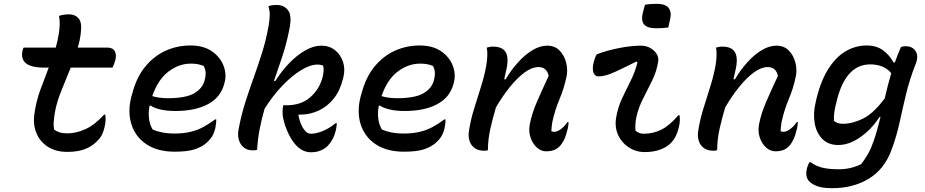

<svg xmlns="http://www.w3.org/2000/svg" viewBox="-20 -783 4840 1005"><path d="M104 -534H272Q277 -552 281 -570.5Q285 -589 288 -608Q292 -633 292.5 -655.5Q293 -678 289 -700Q314 -708 341 -708Q373 -708 391.5 -686.5Q410 -665 403 -612Q401 -592 397 -572.5Q393 -553 387 -534H541Q570 -534 580.5 -515.5Q591 -497 584 -469Q581 -459 577.5 -449Q574 -439 569 -429H350Q326 -368 301.5 -309Q277 -250 267 -193Q262 -162 261 -142.5Q260 -123 263 -105Q274 -96 291 -90.5Q308 -85 332 -85Q380 -85 428.5 -107.5Q477 -130 525 -183H531Q536 -153 527 -116Q521 -92 512.5 -75.5Q504 -59 485 -41Q460 -16 423 -2Q386 12 333 12Q271 12 230 -15Q189 -42 171 -85.5Q153 -129 159 -180Q168 -249 190 -309.5Q212 -370 235 -429H215Q143 -429 115.5 -452Q88 -475 98 -518Q99 -526 104 -534Z M976 -545Q1045 -545 1088.5 -515Q1132 -485 1149.5 -440.5Q1167 -396 1156 -353L1154 -345Q1136 -274 1069 -238Q1002 -202 898 -202Q853 -202 819.5 -210Q786 -218 769 -230H763Q756 -195 760 -162.5Q764 -130 779 -105Q828 -84 890 -84Q939 -84 975.5 -92.5Q1012 -101 1043 -117.5Q1074 -134 1106 -158H1112Q1112 -145 1110.5 -134Q1109 -123 1107 -112Q1100 -84 1089 -67Q1078 -50 1062 -36Q1034 -12 996 -0.5Q958 11 895 11Q805 11 747 -27.5Q689 -66 668 -132Q647 -198 668 -279L672 -292Q694 -378 740 -434Q786 -490 847 -517.5Q908 -545 976 -545ZM979 -450Q917 -450 862 -408.5Q807 -367 777 -280Q811 -269 859 -269Q952 -269 996 -294.5Q1040 -320 1051 -362Q1058 -389 1056 -407Q1054 -425 1046 -438Q1031 -444 1015.5 -447Q1000 -450 979 -450Z M1662 -544Q1704 -544 1733.5 -520.5Q1763 -497 1775.5 -459Q1788 -421 1777 -377L1775 -370Q1760 -308 1726.5 -266.5Q1693 -225 1647.5 -204Q1602 -183 1552 -183H1544L1542 -179Q1553 -126 1574 -102Q1588 -83 1607 -83Q1632 -83 1664.5 -95Q1697 -107 1737 -138H1743Q1743 -130 1741.5 -121Q1740 -112 1738 -101Q1731 -73 1720.5 -54Q1710 -35 1696 -20Q1680 -4 1658 5Q1636 14 1607 14Q1585 14 1564.5 4Q1544 -6 1524 -29Q1504 -53 1488 -87.5Q1472 -122 1465 -153Q1461 -167 1460 -177.5Q1459 -188 1459 -198Q1459 -207 1460 -216Q1461 -225 1463 -233Q1468 -232 1472 -232Q1476 -232 1480 -232Q1556 -232 1603.5 -273.5Q1651 -315 1667 -374L1669 -381Q1678 -419 1671 -440Q1664 -442 1657.5 -443.5Q1651 -445 1642 -445Q1604 -445 1555.5 -415.5Q1507 -386 1457 -333.5Q1407 -281 1365 -214Q1350 -162 1339.5 -109Q1329 -56 1326 1Q1316 4 1304 4Q1261 4 1240.5 -28.5Q1220 -61 1229 -107Q1243 -182 1264.5 -249Q1286 -316 1309 -380Q1332 -444 1352.5 -509.5Q1373 -575 1386 -648Q1392 -683 1392 -705.5Q1392 -728 1385 -750Q1396 -755 1406.5 -756Q1417 -757 1429 -757Q1468 -757 1489 -727.5Q1510 -698 1493 -622Q1479 -552 1457.5 -487Q1436 -422 1414 -359H1421Q1454 -411 1494.5 -453Q1535 -495 1578.5 -519.5Q1622 -544 1662 -544Z M2176 -545Q2245 -545 2288.5 -515Q2332 -485 2349.5 -440.5Q2367 -396 2356 -353L2354 -345Q2336 -274 2269 -238Q2202 -202 2098 -202Q2053 -202 2019.5 -210Q1986 -218 1969 -230H1963Q1956 -195 1960 -162.5Q1964 -130 1979 -105Q2028 -84 2090 -84Q2139 -84 2175.5 -92.5Q2212 -101 2243 -117.5Q2274 -134 2306 -158H2312Q2312 -145 2310.5 -134Q2309 -123 2307 -112Q2300 -84 2289 -67Q2278 -50 2262 -36Q2234 -12 2196 -0.5Q2158 11 2095 11Q2005 11 1947 -27.5Q1889 -66 1868 -132Q1847 -198 1868 -279L1872 -292Q1894 -378 1940 -434Q1986 -490 2047 -517.5Q2108 -545 2176 -545ZM2179 -450Q2117 -450 2062 -408.5Q2007 -367 1977 -280Q2011 -269 2059 -269Q2152 -269 2196 -294.5Q2240 -320 2251 -362Q2258 -389 2256 -407Q2254 -425 2246 -438Q2231 -444 2215.5 -447Q2200 -450 2179 -450Z M2528 -534Q2536 -536 2543.5 -537.5Q2551 -539 2561 -539Q2612 -539 2628.5 -507Q2645 -475 2628 -408Q2624 -389 2619 -368H2627Q2655 -416 2691 -456Q2727 -496 2766.5 -520Q2806 -544 2844 -544Q2885 -544 2910 -517.5Q2935 -491 2944 -453Q2953 -415 2945 -380Q2932 -319 2908.5 -263.5Q2885 -208 2871 -144Q2869 -130 2867.5 -118.5Q2866 -107 2866 -96Q2874 -93 2882 -93Q2897 -93 2917 -108Q2937 -123 2950 -144H2956Q2956 -134 2954.5 -123.5Q2953 -113 2948 -96Q2942 -71 2934 -54.5Q2926 -38 2917 -26Q2904 -9 2885.5 0Q2867 9 2838 9Q2813 9 2791 -10Q2769 -29 2757.5 -61.5Q2746 -94 2753 -132Q2764 -189 2790.5 -250Q2817 -311 2852 -386Q2842 -432 2798 -432Q2765 -432 2727 -404.5Q2689 -377 2650 -329Q2611 -281 2576 -221Q2559 -164 2546.5 -108.5Q2534 -53 2534 3Q2525 6 2516 6Q2480 6 2461 -10.5Q2442 -27 2436.5 -50Q2431 -73 2434 -93Q2442 -149 2459.5 -207Q2477 -265 2496 -324Q2515 -383 2525 -438Q2535 -496 2528 -534Z M3104 -499Q3157 -519 3220.5 -531.5Q3284 -544 3336 -544Q3362 -544 3383.5 -532Q3405 -520 3417 -501Q3429 -482 3425 -460Q3417 -409 3393.5 -361Q3370 -313 3346 -266.5Q3322 -220 3311 -170Q3307 -150 3306 -133.5Q3305 -117 3306 -100Q3323 -83 3350 -83Q3399 -83 3442 -104.5Q3485 -126 3531 -180H3537Q3539 -167 3538.5 -151Q3538 -135 3533 -116Q3520 -60 3487 -30Q3467 -11 3433 1Q3399 13 3355 13Q3308 13 3270.5 -12Q3233 -37 3215 -77.5Q3197 -118 3205 -167Q3215 -224 3237 -270Q3259 -316 3281.5 -361Q3304 -406 3317 -457L3311 -461Q3254 -432 3201 -407.5Q3148 -383 3113 -383Q3094 -383 3086.5 -402.5Q3079 -422 3088 -459Q3091 -470 3094.5 -479.5Q3098 -489 3104 -499ZM3356 -758Q3371 -761 3388 -762Q3405 -763 3419 -763Q3463 -763 3480 -741Q3497 -719 3487 -679L3478 -639Q3463 -637 3446 -636Q3429 -635 3414 -635Q3368 -635 3351 -655.5Q3334 -676 3346 -721Z M3728 -534Q3736 -536 3743.5 -537.5Q3751 -539 3761 -539Q3812 -539 3828.5 -507Q3845 -475 3828 -408Q3824 -389 3819 -368H3827Q3855 -416 3891 -456Q3927 -496 3966.5 -520Q4006 -544 4044 -544Q4085 -544 4110 -517.5Q4135 -491 4144 -453Q4153 -415 4145 -380Q4132 -319 4108.5 -263.5Q4085 -208 4071 -144Q4069 -130 4067.5 -118.5Q4066 -107 4066 -96Q4074 -93 4082 -93Q4097 -93 4117 -108Q4137 -123 4150 -144H4156Q4156 -134 4154.5 -123.5Q4153 -113 4148 -96Q4142 -71 4134 -54.5Q4126 -38 4117 -26Q4104 -9 4085.5 0Q4067 9 4038 9Q4013 9 3991 -10Q3969 -29 3957.5 -61.5Q3946 -94 3953 -132Q3964 -189 3990.5 -250Q4017 -311 4052 -386Q4042 -432 3998 -432Q3965 -432 3927 -404.5Q3889 -377 3850 -329Q3811 -281 3776 -221Q3759 -164 3746.5 -108.5Q3734 -53 3734 3Q3725 6 3716 6Q3680 6 3661 -10.5Q3642 -27 3636.5 -50Q3631 -73 3634 -93Q3642 -149 3659.5 -207Q3677 -265 3696 -324Q3715 -383 3725 -438Q3735 -496 3728 -534Z M4516 -545Q4568 -545 4602.5 -519.5Q4637 -494 4657 -456H4664Q4671 -476 4679 -496.5Q4687 -517 4696 -537Q4701 -539 4707.5 -540Q4714 -541 4721 -541Q4756 -541 4772.5 -515.5Q4789 -490 4774 -451Q4742 -370 4723.5 -293.5Q4705 -217 4689 -143Q4673 -69 4646 3Q4609 103 4527.5 152.5Q4446 202 4336 202Q4282 202 4253.5 190Q4225 178 4212 162Q4194 138 4204 97Q4209 79 4217 66H4223Q4248 85 4282 94Q4316 103 4371 103Q4433 103 4488 76Q4510 47 4525 20Q4540 -7 4553 -45Q4564 -76 4572.5 -107.5Q4581 -139 4589 -171H4584Q4541 -105 4482.5 -64.5Q4424 -24 4368 -24Q4314 -24 4283 -57Q4252 -90 4244 -140.5Q4236 -191 4249 -245L4254 -268Q4279 -367 4319.5 -428Q4360 -489 4410.5 -517Q4461 -545 4516 -545ZM4345 -151Q4362 -135 4391 -135Q4442 -135 4497 -162Q4552 -189 4611 -268Q4618 -299 4626.5 -332Q4635 -365 4645 -400Q4626 -424 4597.5 -435Q4569 -446 4535 -446Q4411 -446 4363 -268L4359 -251Q4351 -222 4347.5 -198Q4344 -174 4345 -151Z"/></svg>

Font: Recursive Mn Csl St Med
Style: Italic
Weight: 500
Italic angle: -15°
Monospace: yes
Version: Version 1.079;hotconv 1.0.112;makeotfexe 2.5.65598; ttfautoh